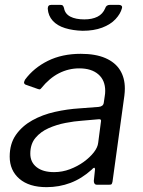

<svg xmlns="http://www.w3.org/2000/svg" viewBox="-20 -762 588 792"><path d="M358 -62Q317 -25 270.5 -7.5Q224 10 172 10Q100 10 60 -24.5Q20 -59 20 -116Q20 -169 45.5 -205.5Q71 -242 113 -265.5Q155 -289 206.5 -300.5Q258 -312 308 -315L387 -321Q406 -323 408 -338L412 -365Q413 -371 413.5 -376Q414 -381 414 -387Q414 -431 385.5 -455.5Q357 -480 307 -480Q263 -480 223.5 -460Q184 -440 150 -398Q147 -394 144.5 -393.5Q142 -393 136 -395L85 -413Q81 -415 79.5 -419Q78 -423 83 -433Q119 -482 177.5 -511Q236 -540 313 -540Q374 -540 414.5 -522.5Q455 -505 475 -473Q495 -441 495 -397Q495 -390 494.5 -382.5Q494 -375 493 -367L444 -12Q442 -4 440 -2Q438 0 430 0H380Q373 0 370 -4.5Q367 -9 367 -16L372 -64Q371 -77 358 -62ZM396 -257Q398 -265 395.5 -268Q393 -271 386 -270L317 -264Q287 -262 250.5 -255Q214 -248 181 -233.5Q148 -219 126.5 -193.5Q105 -168 105 -128Q105 -93 131 -72.5Q157 -52 203 -52Q237 -52 268.5 -64Q300 -76 325 -94Q351 -113 367 -133.5Q383 -154 385 -173ZM321 -635Q281 -636 248.5 -646Q216 -656 197.5 -676.5Q179 -697 177 -726Q177 -734 180.5 -738Q184 -742 192 -742H228Q236 -742 239 -739Q242 -736 244 -729Q248 -705 270 -693.5Q292 -682 328 -682Q360 -682 382 -693Q404 -704 414 -728Q416 -735 421 -738.5Q426 -742 434 -742H470Q477 -742 481 -738.5Q485 -735 483 -728Q477 -705 456.5 -683Q436 -661 401.5 -648Q367 -635 321 -635Z"/></svg>

Font: Libre Franklin
Style: Italic
Weight: 400
Italic angle: -8°
Designer: Pablo Impallari, Rodrigo Fuenzalida, Nhung Nguyen
Foundry: Impallari Type
Version: Version 3.000